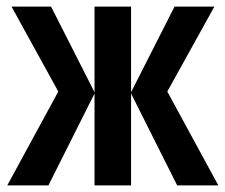

<svg xmlns="http://www.w3.org/2000/svg" viewBox="-20 -563 684 583"><path d="M631 -543 488 -285 643 0H518L378 -279V0H267V-279L127 0H2L157 -285L15 -543H135L267 -283V-543H378V-283L510 -543Z"/></svg>

Font: Noto Sans Display ExtraCondensed SemiBold
Style: Regular
Weight: 600
Width: 2
Designer: Monotype Design Team
Foundry: Monotype Imaging Inc.
Version: Version 2.003